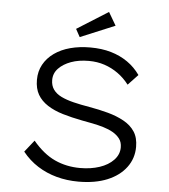

<svg xmlns="http://www.w3.org/2000/svg" viewBox="-60 -958 902 1022"><g transform="rotate(5 391.0 -447.0)"><path d="M397 10Q335 10 280 -5Q225 -20 178.5 -49.5Q132 -79 96 -124L146 -187Q202 -120 264 -91.5Q326 -63 400 -63Q457 -63 503.5 -78.5Q550 -94 578 -123.5Q606 -153 606 -191Q606 -219 592 -237.5Q578 -256 555.5 -269Q533 -282 504.5 -290.5Q476 -299 446 -305Q416 -311 388 -316Q331 -327 284 -341Q237 -355 202 -377.5Q167 -400 148.5 -432Q130 -464 130 -511Q130 -556 150 -592.5Q170 -629 206.5 -655Q243 -681 292 -694Q341 -707 398 -707Q460 -707 509.5 -692.5Q559 -678 598.5 -650.5Q638 -623 666 -583L613 -527Q587 -561 553.5 -585Q520 -609 481 -622Q442 -635 397 -635Q343 -635 302 -620Q261 -605 236 -579Q211 -553 211 -517Q211 -487 226 -466Q241 -445 268.5 -431.5Q296 -418 334.5 -408.5Q373 -399 421 -391Q473 -382 521 -369Q569 -356 607 -335Q645 -314 666 -282Q687 -250 687 -201Q687 -139 651 -91Q615 -43 550.5 -16.5Q486 10 397 10ZM337 -757 314 -799 481 -904 522 -834Z"/></g></svg>

Font: Lexend Giga Light
Style: Regular
Weight: 300
Version: Version 1.007